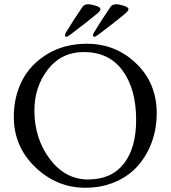

<svg xmlns="http://www.w3.org/2000/svg" viewBox="-20 -870 803 904"><path d="M286 -703Q286 -710 291 -718Q326 -776 368 -837Q377 -850 395 -850Q409 -850 431 -843Q453 -836 453 -827Q453 -820 440 -808Q395 -770 310 -706Q298 -697 292 -697Q286 -697 286 -703ZM418 -703Q418 -710 423 -718Q458 -776 500 -837Q509 -850 527 -850Q541 -850 563 -843Q585 -836 585 -827Q585 -820 572 -808Q527 -770 442 -706Q430 -697 424 -697Q418 -697 418 -703ZM45 -320Q45 -413 83.5 -489.5Q122 -566 202 -615Q282 -664 390 -664Q524 -664 621 -571.5Q718 -479 718 -335Q718 -267 696 -204.5Q674 -142 632.5 -93Q591 -44 526 -15Q461 14 382 14Q247 14 146 -83Q45 -180 45 -320ZM375 -625Q269 -625 205.5 -543Q142 -461 142 -350Q142 -218 214.5 -121.5Q287 -25 395 -25Q505 -25 563 -99.5Q621 -174 621 -305Q621 -451 557 -538Q493 -625 375 -625Z"/></svg>

Font: EB Garamond SC 12
Style: Regular
Weight: 400
Version: Version 0.016 ; ttfautohint (v0.97) -l 8 -r 50 -G 200 -x 0 -